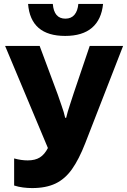

<svg xmlns="http://www.w3.org/2000/svg" viewBox="-20 -948 647 978"><path d="M144 10Q121 10 97.5 7Q74 4 52 -3V-141Q88 -131 121 -131Q159 -131 183 -146Q207 -161 224 -194L6 -714H182L274 -467Q282 -442 294 -409Q306 -376 312 -348H317Q324 -378 335.5 -412Q347 -446 355 -472L437 -714H607L414 -218Q382 -136 346.5 -86Q311 -36 262.5 -13Q214 10 144 10ZM312 -765Q136 -765 123 -928H249Q255 -853 313 -853Q343 -853 359.5 -873Q376 -893 379 -928H505Q497 -848 448.5 -806.5Q400 -765 312 -765Z"/></svg>

Font: Noto Sans SemiCondensed ExtraBold
Style: Regular
Weight: 800
Width: 4
Designer: Monotype Design Team
Foundry: Monotype Imaging Inc.
Version: Version 2.013; ttfautohint (v1.8.4.7-5d5b)